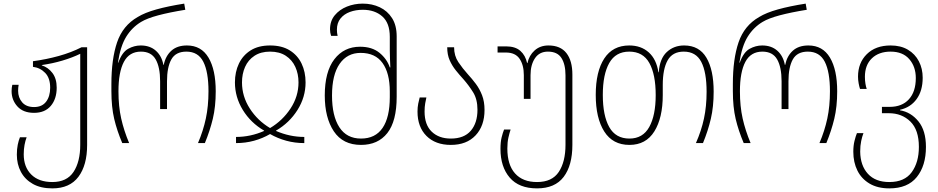

<svg xmlns="http://www.w3.org/2000/svg" viewBox="-20 -790 5180 1060"><path d="M269 250Q205 250 161.5 225.5Q118 201 95.5 159Q73 117 73 64Q73 33 78 9Q83 -15 90 -32H127Q120 -14 115.5 10Q111 34 111 62Q111 132 152.5 173.5Q194 215 269 215Q349 215 386 159Q423 103 423 9V-493Q380 -472 324.5 -455.5Q269 -439 211 -431V-429Q246 -418 269.5 -387Q293 -356 293 -306Q293 -244 260.5 -205.5Q228 -167 168 -167Q108 -167 76 -202.5Q44 -238 44 -287Q44 -305 48 -322H83Q80 -306 80 -289Q80 -251 102.5 -225Q125 -199 168 -199Q212 -199 234.5 -228.5Q257 -258 257 -306Q257 -359 229.5 -387.5Q202 -416 162 -421V-452Q236 -462 304.5 -481Q373 -500 430 -529H461V10Q461 122 413 186Q365 250 269 250Z M655 0Q626 -68 610.5 -133.5Q595 -199 595 -287V-326Q595 -464 626.5 -556.5Q658 -649 740 -696Q779 -720 843.5 -738Q908 -756 997 -770L1003 -736Q916 -722 854 -705.5Q792 -689 759 -669Q709 -639 677 -587.5Q645 -536 631 -444H633Q654 -502 687.5 -520.5Q721 -539 757 -539Q808 -539 840.5 -510Q873 -481 882 -432H884Q894 -481 926 -510Q958 -539 1012 -539Q1091 -539 1131 -472Q1171 -405 1171 -286Q1171 -201 1155 -134.5Q1139 -68 1111 0H1073Q1102 -68 1116.5 -136Q1131 -204 1131 -286Q1131 -393 1102.5 -449Q1074 -505 1009 -505Q950 -505 926 -462Q902 -419 902 -341V-188H864V-341Q864 -419 839.5 -462Q815 -505 758 -505Q694 -505 664 -448.5Q634 -392 634 -286Q634 -203 649 -136Q664 -69 693 0Z M1283 0V-34Q1363 -34 1438 -67V-69Q1364 -112 1320.5 -183Q1277 -254 1277 -335Q1277 -393 1299 -439Q1321 -485 1364 -512Q1407 -539 1471 -539Q1536 -539 1579.5 -512Q1623 -485 1645 -439Q1667 -393 1667 -335Q1667 -254 1622.5 -183Q1578 -112 1504 -69V-67Q1580 -34 1660 -34V0Q1608 0 1560.5 -13Q1513 -26 1471 -50Q1430 -26 1382.5 -13Q1335 0 1283 0ZM1471 -83Q1540 -124 1584 -191Q1628 -258 1628 -335Q1628 -382 1610.5 -420.5Q1593 -459 1558 -482Q1523 -505 1471 -505Q1420 -505 1385 -482Q1350 -459 1333 -420.5Q1316 -382 1316 -335Q1316 -258 1359 -191Q1402 -124 1471 -83Z M1973 10Q1873 10 1823 -65Q1773 -140 1773 -263Q1773 -394 1826 -463Q1879 -532 1968 -532Q2034 -532 2075 -498.5Q2116 -465 2132 -418H2135Q2134 -439 2133 -466Q2132 -493 2132 -513V-587Q2132 -663 2090.5 -699.5Q2049 -736 1983 -736Q1944 -736 1911.5 -724Q1879 -712 1859.5 -687.5Q1840 -663 1840 -626Q1840 -608 1844 -592H1808Q1802 -609 1802 -628Q1802 -674 1828 -705.5Q1854 -737 1895 -753.5Q1936 -770 1983 -770Q2034 -770 2076.5 -750Q2119 -730 2144.5 -690Q2170 -650 2170 -589V-256Q2170 -121 2118.5 -55.5Q2067 10 1973 10ZM1973 -25Q2052 -25 2092 -83.5Q2132 -142 2132 -254V-285Q2132 -386 2092 -442Q2052 -498 1971 -498Q1897 -498 1855 -437.5Q1813 -377 1813 -263Q1813 -150 1853.5 -87.5Q1894 -25 1973 -25Z M2469 10Q2384 10 2334.5 -39.5Q2285 -89 2285 -174Q2285 -198 2289 -218Q2293 -238 2297 -252H2334Q2331 -239 2327.5 -219.5Q2324 -200 2324 -174Q2324 -101 2363.5 -63Q2403 -25 2469 -25Q2542 -25 2579 -68Q2616 -111 2616 -184Q2616 -242 2592 -280.5Q2568 -319 2539 -352Q2517 -376 2496.5 -401.5Q2476 -427 2462.5 -457.5Q2449 -488 2449 -529H2487Q2487 -482 2510.5 -447Q2534 -412 2563 -380Q2586 -355 2607 -327Q2628 -299 2641.5 -264Q2655 -229 2655 -183Q2655 -95 2605.5 -42.5Q2556 10 2469 10Z M2945 250Q2845 250 2794 190.5Q2743 131 2743 32Q2743 -6 2749.5 -32Q2756 -58 2763 -75H2799Q2793 -57 2787 -31Q2781 -5 2781 30Q2781 120 2823.5 167.5Q2866 215 2945 215Q3028 215 3065 159Q3102 103 3102 9V-374Q3102 -435 3079.5 -470Q3057 -505 3005 -505Q2958 -505 2933.5 -468.5Q2909 -432 2909 -375V-244H2872V-375Q2872 -431 2848.5 -465.5Q2825 -500 2773 -500H2727V-534H2774Q2825 -534 2853 -509Q2881 -484 2890 -442H2892Q2901 -484 2931.5 -511.5Q2962 -539 3008 -539Q3074 -539 3107 -497Q3140 -455 3140 -378V10Q3140 123 3092 186.5Q3044 250 2945 250Z M3455 10Q3363 10 3316 -64Q3269 -138 3269 -266Q3269 -395 3316 -467Q3363 -539 3454 -539Q3519 -539 3561.5 -501Q3604 -463 3615 -391H3617Q3622 -466 3661 -502.5Q3700 -539 3757 -539Q3840 -539 3880 -471.5Q3920 -404 3920 -284Q3920 -201 3904.5 -134.5Q3889 -68 3861 0H3822Q3852 -68 3866.5 -135.5Q3881 -203 3881 -283Q3881 -392 3851.5 -448.5Q3822 -505 3755 -505Q3693 -505 3666 -457Q3639 -409 3639 -321V-265Q3639 -139 3592.5 -64.5Q3546 10 3455 10ZM3455 -25Q3529 -25 3564.5 -89Q3600 -153 3600 -265Q3600 -379 3565 -442Q3530 -505 3454 -505Q3379 -505 3343.5 -442Q3308 -379 3308 -266Q3308 -152 3343.5 -88.5Q3379 -25 3455 -25Z M4086 0Q4057 -68 4041.5 -133.5Q4026 -199 4026 -287V-326Q4026 -464 4057.5 -556.5Q4089 -649 4171 -696Q4210 -720 4274.5 -738Q4339 -756 4428 -770L4434 -736Q4347 -722 4285 -705.5Q4223 -689 4190 -669Q4140 -639 4108 -587.5Q4076 -536 4062 -444H4064Q4085 -502 4118.5 -520.5Q4152 -539 4188 -539Q4239 -539 4271.5 -510Q4304 -481 4313 -432H4315Q4325 -481 4357 -510Q4389 -539 4443 -539Q4522 -539 4562 -472Q4602 -405 4602 -286Q4602 -201 4586 -134.5Q4570 -68 4542 0H4504Q4533 -68 4547.5 -136Q4562 -204 4562 -286Q4562 -393 4533.5 -449Q4505 -505 4440 -505Q4381 -505 4357 -462Q4333 -419 4333 -341V-188H4295V-341Q4295 -419 4270.5 -462Q4246 -505 4189 -505Q4125 -505 4095 -448.5Q4065 -392 4065 -286Q4065 -203 4080 -136Q4095 -69 4124 0Z M4890 250Q4825 250 4780.5 223.5Q4736 197 4713.5 151.5Q4691 106 4691 48Q4691 14 4697.5 -12Q4704 -38 4711 -55H4747Q4740 -37 4734.5 -11.5Q4729 14 4729 47Q4730 124 4771.5 169.5Q4813 215 4890 215Q4974 215 5013.5 160.5Q5053 106 5053 21Q5053 -73 5006 -119Q4959 -165 4887 -165H4849V-200H4892Q4960 -200 4998 -242Q5036 -284 5036 -359Q5036 -422 5000 -463.5Q4964 -505 4897 -505Q4832 -505 4793.5 -468Q4755 -431 4755 -366Q4755 -345 4758 -327.5Q4761 -310 4765 -299H4728Q4724 -311 4720.5 -329.5Q4717 -348 4717 -367Q4717 -443 4765.5 -491Q4814 -539 4897 -539Q4953 -539 4992.5 -515.5Q5032 -492 5053 -451.5Q5074 -411 5074 -361Q5074 -289 5040.5 -243Q5007 -197 4949 -184V-181Q5009 -171 5050.5 -120Q5092 -69 5092 21Q5092 125 5041.5 187.5Q4991 250 4890 250Z"/></svg>

Font: Noto Sans Georgian SemiCondensed ExtraLight
Style: Regular
Weight: 200
Width: 4
Designer: Monotype Design Team, Akaki Razmadze
Foundry: Google LLC
Version: Version 2.005; ttfautohint (v1.8.4.7-5d5b)